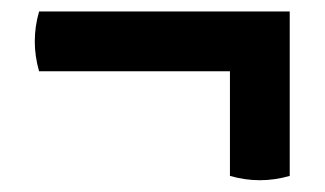

<svg xmlns="http://www.w3.org/2000/svg" viewBox="-20 -424 565 334"><path d="M48 -404H484V-118Q432 -103 380 -118V-300H48Q33 -352 48 -404Z"/></svg>

Font: Langar
Style: Regular
Weight: 400
Designer: Alessia Mazzarella
Foundry: Typeland
Version: Version 1.001; ttfautohint (v1.8.3)